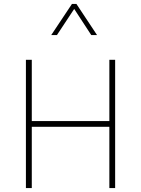

<svg xmlns="http://www.w3.org/2000/svg" viewBox="-20 -953 714 973"><path d="M471.7 -775.4 367.2 -933.1H344.7L239.7 -775.4H268.6L356 -907.7L442.4 -775.4ZM534.2 -649.9V-339.4H141.1V-649.9H111.3V0H141.1V-310.5H534.2V0H563.5V-649.9Z"/></svg>

Font: Estedad-FD VF
Style: Regular
Weight: 100
Designer: Amin Abedi
Version: Version 7.3